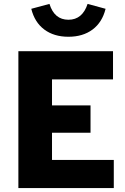

<svg xmlns="http://www.w3.org/2000/svg" viewBox="-20 -962 640 982"><path d="M74 0V-700H558V-556H246V-423H443V-283H246V-144H562V0ZM330 -774Q256 -774 206.5 -811Q157 -848 140 -917L233 -942Q258 -861 330 -861Q366 -861 390.5 -881.5Q415 -902 428 -942L520 -917Q503 -848 453.5 -811Q404 -774 330 -774Z"/></svg>

Font: Red Hat Mono
Style: Regular
Weight: 300
Monospace: yes
Designer: Pentagram, MCKL
Foundry: Pentagram, MCKL
Version: Version 1.023